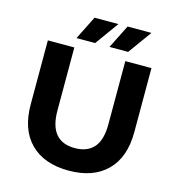

<svg xmlns="http://www.w3.org/2000/svg" viewBox="-129 -1012 1046 1135"><g transform="rotate(15 394.0 -444.5)"><path d="M77 -308V-700H239V-314Q239 -126 395 -126Q471 -126 511 -171.5Q551 -217 551 -314V-700H711V-308Q711 -154 627.5 -71Q544 12 394 12Q244 12 160.5 -71Q77 -154 77 -308ZM309 -901H455L351 -757H237ZM511 -901H657L553 -757H439Z"/></g></svg>

Font: Montserrat-Bold
Style: Bold
Weight: 700
Version: Version 7.200